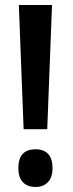

<svg xmlns="http://www.w3.org/2000/svg" viewBox="-20 -734 289 764"><path d="M168 -220H74L55 -714H187ZM53 -65Q53 -102 70 -121Q87 -140 122 -140Q154 -140 171.5 -121.5Q189 -103 189 -65Q189 -28 170.5 -9Q152 10 122 10Q89 10 71 -9Q53 -28 53 -65Z"/></svg>

Font: Noto Sans Display ExtraCondensed SemiBold
Style: Regular
Weight: 600
Width: 2
Designer: Monotype Design Team
Foundry: Monotype Imaging Inc.
Version: Version 2.003